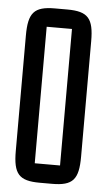

<svg xmlns="http://www.w3.org/2000/svg" viewBox="-52 -740 434 779"><g transform="rotate(5 165.0 -350.0)"><path d="M32 -115C32 -22 55 5 140 5H190C275 5 298 -22 298 -115V-585C298 -678 275 -705 190 -705H140C55 -705 32 -678 32 -585ZM113 -628H216V-72H113Z"/></g></svg>

Font: Queering
Style: Regular
Weight: 400
Designer: Adam Naccarato
Foundry: adamnac
Version: Version 2.000;hotconv 1.0.109;makeotfexe 2.5.65596